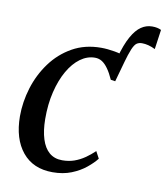

<svg xmlns="http://www.w3.org/2000/svg" viewBox="-78 -738 707 814"><g transform="rotate(10 275.5 -331.0)"><path d="M397.5 -416 389 -516Q405 -574.5 424 -608.5Q443 -642.5 464.8 -657.2Q486.5 -672 512 -672Q524 -672 533.5 -670Q543 -668 551 -664L539 -579.5Q524 -587 509.5 -590.8Q495 -594.5 482 -594.5Q468.5 -594.5 459.2 -588.2Q450 -582 441 -561Q432 -540 419.5 -495.5ZM202.5 10Q118.5 10 72.2 -46.5Q26 -103 25.5 -200Q25.5 -261.5 44.2 -322.5Q63 -383.5 100 -434Q137 -484.5 191 -515Q245 -545.5 314.5 -545.5Q341.5 -545.5 373.2 -540Q405 -534.5 427.5 -523.5L397.5 -416L378 -419Q366 -446 353.2 -464Q340.5 -482 326.8 -490.8Q313 -499.5 296.5 -499.5Q263 -499.5 233.2 -477.8Q203.5 -456 181 -416.8Q158.5 -377.5 145.5 -324Q132.5 -270.5 133 -206.5Q133.5 -156.5 144.8 -120.8Q156 -85 178.2 -66Q200.5 -47 234 -47Q262 -47 285.5 -55.2Q309 -63.5 329.8 -77.8Q350.5 -92 370 -110.5L386 -80.5Q371 -61 345 -39.8Q319 -18.5 283.2 -4.2Q247.5 10 202.5 10Z"/></g></svg>

Font: Merriweather 72pt
Style: Italic
Weight: 400
Italic angle: -7.8°
Version: Version 2.101